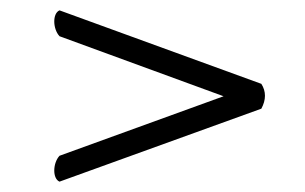

<svg xmlns="http://www.w3.org/2000/svg" viewBox="-20 -422 590 371"><path d="M412 -236 95 -121C82 -107 81 -77 95 -71L485 -212C494.3 -229.3 494.3 -245.3 485 -260L95 -402C81 -396 82 -366 95 -352Z"/></svg>

Font: Libertinus Math
Style: Regular
Weight: 400
Designer: Philipp H. Poll
Foundry: Khaled Hosny
Version: Version 6.2